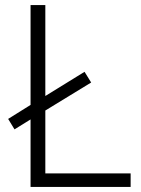

<svg xmlns="http://www.w3.org/2000/svg" viewBox="-20 -800 555 754"><path d="M100 -66V-331L37 -292L12 -333L100 -388V-780H158V-423L312 -518L338 -476L158 -366V-119H493V-66Z"/></svg>

Font: Noto Sans Malayalam UI Light
Style: Regular
Weight: 300
Designer: Jelle Bosma - Monotype Design Team
Foundry: Monotype Imaging Inc.
Version: Version 2.104; ttfautohint (v1.8.4.7-5d5b)